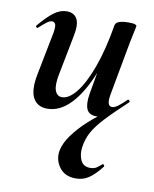

<svg xmlns="http://www.w3.org/2000/svg" viewBox="-78 -454 631 789"><g transform="rotate(10 238.0 -60.0)"><path d="M292 275Q246 275 223 243.5Q200 212 207 173Q213 142 238 107.5Q263 73 300 39.5Q337 6 378 -21L361 1Q354 5 347.5 7Q341 9 332 9Q300 9 290.5 -13.5Q281 -36 288 -77L340 -374Q345 -394 396 -394Q416 -394 422.5 -391Q429 -388 429 -386Q429 -382 424 -360Q419 -338 414 -312L373 -89Q364 -40 388 -40Q398 -40 412 -50Q426 -60 446 -80Q449 -83 453 -79Q457 -75 454 -71Q397 -18 364.5 17Q332 52 316.5 80.5Q301 109 296 144Q292 175 303 198.5Q314 222 343 222Q360 222 371 214Q382 206 391 198Q393 196 396.5 200.5Q400 205 398 207Q370 243 346 259Q322 275 292 275ZM127 13Q85 13 67.5 -19.5Q50 -52 63 -119L98 -297Q103 -326 98.5 -335Q94 -344 85 -344Q75 -344 62 -334Q49 -324 33 -309Q29 -305 25 -309Q21 -313 25 -317Q57 -355 83 -375Q109 -395 138 -395Q168 -395 180.5 -372Q193 -349 182 -297L151 -138Q141 -90 149 -67Q157 -44 178 -44Q207 -44 237.5 -82Q268 -120 295 -193.5Q322 -267 340 -374L358 -373Q339 -255 304 -168Q269 -81 224 -34Q179 13 127 13Z"/></g></svg>

Font: Cormorant Light
Style: Bold Italic
Weight: 700
Italic angle: -10°
Version: Version 4.000